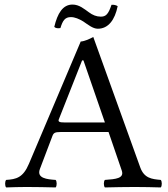

<svg xmlns="http://www.w3.org/2000/svg" viewBox="-20 -820 735 842"><path d="M422 -747C403 -747 386 -754 370 -766C350 -780 328 -800 298 -800C255 -800 232 -761 218 -702C224 -696 234 -695 245 -697C255 -730 265 -745 291 -745C308 -745 327 -737 345 -726C366 -712 387 -694 409 -694C455 -694 484 -733 496 -793C490 -797 480 -800 469 -799C455 -757 444 -747 422 -747ZM263 -283C241 -283 234 -286 237.8 -296.3L340 -555H346L440 -283ZM155 -79 210 -224C215 -237 221 -241 245 -241H456L514 -72C525.8 -37.5 487.6 -34.4 440 -31C434 -25 434 -4 440 2C477 1 532 0 571 0C612 0 650 1 685 2C691 -4 691 -25 685 -31C646.2 -34.5 612.4 -37.8 595 -86L389 -658C374 -649 347 -638 334 -638L107 -102C81 -40 50.5 -34 7 -31C1 -25 1 -4 7 2C33 1 65.7 0 96 0C137 0 187 1 224 2C230 -4 230 -25 224 -31C186.4 -33.6 139.4 -37.9 155 -79Z"/></svg>

Font: Libertinus Math
Style: Regular
Weight: 400
Designer: Philipp H. Poll
Foundry: Khaled Hosny
Version: Version 6.2